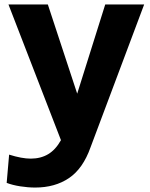

<svg xmlns="http://www.w3.org/2000/svg" viewBox="-20 -588 674 863"><path d="M628 -568 387 74Q353 170 290 212.5Q227 255 138 255Q106 255 71 249.5Q36 244 10 234L21 107Q78 125 118 125Q163 125 196.5 105Q230 85 254 42L18 -568H195L327 -167L453 -568Z"/></svg>

Font: Martel Sans Black
Style: Regular
Weight: 900
Designer: Dan Reynolds and Mathieu Réguer
Foundry: Dan Reynolds and Mathieu Réguer
Version: Version 1.002; ttfautohint (v1.1) -l 5 -r 5 -G 72 -x 0 -D la